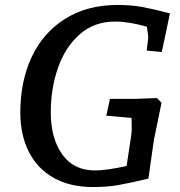

<svg xmlns="http://www.w3.org/2000/svg" viewBox="-20 -740 728 775"><path d="M62 -286Q62 -411 107.5 -509Q153 -607 242 -663.5Q331 -720 455 -720Q511 -720 556 -711.5Q601 -703 666 -686L633 -530L572 -536L578 -584Q579 -593 573 -632Q501 -653 444 -653Q361 -653 302.5 -602Q244 -551 214.5 -467.5Q185 -384 185 -286Q185 -182 231 -117Q277 -52 364 -52Q409 -52 491 -70L510 -196Q513 -216 511 -264L409 -273L424 -341H532L579 -343L614 -344L632 -325Q605 -195 601 -174L579 -19Q503 -1 457.5 7Q412 15 356 15Q262 15 196 -22.5Q130 -60 96 -128Q62 -196 62 -286Z"/></svg>

Font: Andada Pro SemiBold
Style: Italic
Weight: 600
Italic angle: -6.99998°
Designer: Carolina Giovagnoli
Foundry: Huerta Tipografica
Version: Version 3.005